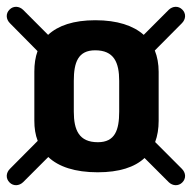

<svg xmlns="http://www.w3.org/2000/svg" viewBox="-29 -613 558 558"><path d="M432.1 -404.3C432.1 -427.2 428.2 -448.2 420.9 -466.3L499 -544.9C511.7 -557.1 512.2 -574.2 500.5 -585.4C489.7 -596.2 473.1 -595.7 461.4 -584.5L388.7 -511.7C358.4 -538.6 312 -554.2 248 -554.2C184.6 -554.2 139.6 -538.6 110.8 -511.7L38.1 -584.5C26.4 -595.7 9.8 -596.2 -1 -585.4C-12.7 -574.2 -12.2 -557.1 0.5 -544.9L80.1 -464.4C73.7 -446.8 70.8 -426.8 70.8 -404.8V-262.2C70.8 -240.7 73.7 -221.2 80.6 -203.6L0.5 -123C-12.2 -110.8 -12.7 -93.8 -1 -82.5C9.8 -71.8 26.4 -72.3 38.1 -83.5L111.3 -156.7C141.1 -128.4 189 -112.3 254.9 -112.3C317.4 -112.3 362.3 -127 391.1 -153.8L461.4 -83.5C473.1 -72.3 489.7 -71.8 500.5 -82.5C512.2 -93.8 511.7 -110.8 499 -123L421.9 -200.2C428.7 -218.3 432.1 -239.3 432.1 -261.7ZM317.4 -288.6C317.4 -234.9 305.2 -199.7 255.4 -199.7C200.7 -199.7 185.5 -234.9 185.5 -288.6V-377.9C185.5 -431.6 197.8 -466.8 247.6 -466.8C302.2 -466.8 317.4 -431.6 317.4 -377.9Z"/></svg>

Font: Supermercado One
Style: Regular
Weight: 400
Designer: James Grieshaber
Foundry: James Grieshaber
Version: Version 1.002